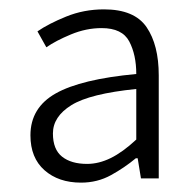

<svg xmlns="http://www.w3.org/2000/svg" viewBox="-20 -828 416 410"><path d="M153 -438Q105 -438 75 -464.5Q45 -491 45 -539Q45 -598 99 -628.5Q153 -659 271 -670Q271 -711 256 -739.5Q241 -768 197 -768Q164 -768 131.5 -754.5Q99 -741 79 -727L60 -761Q83 -777 121 -792.5Q159 -808 202 -808Q267 -808 293 -770Q319 -732 319 -667V-447H281L274 -490H270Q246 -470 217 -454Q188 -438 153 -438ZM166 -478Q191 -478 216.5 -490.5Q242 -503 271 -530V-638Q172 -628 132.5 -603.5Q93 -579 93 -543Q93 -509 112.5 -493.5Q132 -478 166 -478Z"/></svg>

Font: Kinto Sans Light
Style: Regular
Weight: 300
Designer: Authors: Ryoko NISHIZUKA  (kana & ideographs); Paul D. Hunt (Latin, Greek & Cyrillic); Wenlong ZHANG  (bopomofo); Sandol
Foundry: Adobe Systems Incorporated, ookami Inc.
Version: Version 0.001